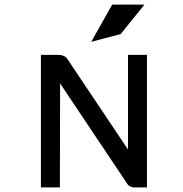

<svg xmlns="http://www.w3.org/2000/svg" viewBox="-20 -820 799 840"><path d="M508 -671 612 -800H471L379 -637ZM536 -17C542 -6 555 0 569 0H623V-580H540V-166L274 -563C267 -574 252 -580 236 -580H159V0H242L243 -455Z"/></svg>

Font: Charger Monospace
Style: Regular
Weight: 400
Designer: Jasper
Foundry: Cannot Into Space Fonts
Version: Version 0.980